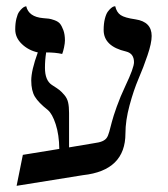

<svg xmlns="http://www.w3.org/2000/svg" viewBox="-20 -581 539 615"><path d="M279.8 -122.1Q297.9 -124.5 307.1 -128.4Q316.4 -132.3 321.3 -138.7Q326.2 -145 330.1 -159.4Q334 -173.8 338.4 -190.9Q342.8 -208 354 -239.5Q365.2 -271 381.8 -306.2Q409.2 -363.8 409.2 -381.8Q409.2 -409.7 383.8 -416Q312 -432.6 312 -484.9Q312 -505.4 315.9 -520.8Q319.8 -536.1 325.2 -543.5Q330.6 -550.8 335.9 -555.2Q341.3 -559.6 345.2 -560.5L349.1 -561Q353.5 -541.5 366.5 -532.7Q379.4 -523.9 414.1 -519Q465.8 -511.2 465.8 -465.8Q465.8 -442.9 452.6 -404.1Q439.5 -365.2 423.8 -328.9Q408.2 -292.5 395 -243.7Q381.8 -194.8 381.8 -153.8Q381.8 -34.7 246.1 -20L33.2 14.2L53.2 -85L169.9 -104Q169.4 -149.4 158.4 -183.1Q147.5 -216.8 132.8 -229Q103.5 -252 91.8 -271.2Q80.1 -290.5 80.1 -323.2Q80.1 -355.5 101.1 -413.1Q70.8 -419.9 49.8 -440.2Q28.8 -460.4 28.8 -486.8Q28.8 -506.3 32.5 -521.2Q36.1 -536.1 41.3 -543.2Q46.4 -550.3 51.5 -554.7Q56.6 -559.1 60.5 -560.1L64 -561Q71.8 -526.9 118.2 -522.9Q130.4 -522 136.5 -521.2Q142.6 -520.5 154.3 -516.4Q166 -512.2 171.9 -505.4Q177.7 -498.5 182.9 -484.6Q188 -470.7 188 -451.2Q188 -442.9 185.1 -429Q182.1 -415 179.2 -408.2Q157.2 -413.1 127.9 -413.1Q124 -389.2 124 -363.8Q124 -323.7 146 -309.1Q163.6 -297.9 170.2 -292.7Q176.8 -287.6 186 -276.9Q195.3 -266.1 198.2 -252.7Q201.2 -239.3 201.2 -219.2V-108.9Z"/></svg>

Font: Linux Biolinum
Style: Regular
Weight: 400
Designer: Philipp H. Poll
Foundry: Philipp H. Poll
Version: Version 0.6.4